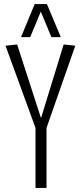

<svg xmlns="http://www.w3.org/2000/svg" viewBox="-20 -921 399 941"><path d="M154 0V-294L7 -697L64 -703L181 -342L292 -703L349 -697L208 -294V0ZM83 -739 150 -901H210L278 -739H232L180 -864L128 -739Z"/></svg>

Font: Georama Condensed Light
Style: Regular
Weight: 300
Width: 3
Designer: Jean-Baptiste Levee
Foundry: Production Type
Version: Version 1.000